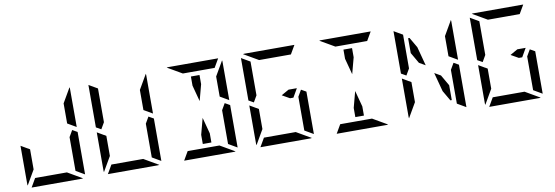

<svg xmlns="http://www.w3.org/2000/svg" viewBox="-67 -1512 5845 2023"><g transform="rotate(-10 2856.0 -500.0)"><path d="M624 -782V-815L715 -972Q717 -964 717 -959V-546L624 -600V-607ZM717 -493V-41Q717 -41 717 -39L624 -93V-95V-103V-139V-218V-454L664 -523ZM192 -218V-185L101 -28Q99 -36 99 -41V-454L147 -426L169 -413V-414L192 -400ZM532 -93 689 -2Q681 0 676 0H140Q140 0 138 0L192 -93H195H226H362H454Z M1440 -782V-815L1531 -972Q1533 -964 1533 -959V-546L1440 -600V-607ZM1533 -493V-41Q1533 -41 1533 -39L1440 -93V-95V-103V-139V-218V-454L1480 -523ZM915 -507V-959Q915 -959 915 -961L1008 -907V-905V-895V-861V-782V-578V-546L968 -477ZM1008 -218V-185L917 -28Q915 -36 915 -41V-454L963 -426L985 -413V-414L1008 -400ZM1348 -93 1505 -2Q1497 0 1492 0H956Q956 0 954 0L1008 -93H1011H1042H1178H1270Z M2256 -782V-815L2347 -972Q2349 -964 2349 -959V-546L2256 -600V-607ZM2349 -493V-41Q2349 -41 2349 -39L2256 -93V-95V-103V-139V-218V-454L2296 -523ZM1994 -763V-861H2086V-763L2040 -590ZM2164 -93 2321 -2Q2313 0 2308 0H1772Q1772 0 1770 0L1824 -93H1827H1858H1994H2086ZM1916 -907 1759 -998Q1767 -1000 1772 -1000H2308Q2308 -1000 2310 -1000L2256 -907H2253H2222H2086H1994ZM2086 -237V-139H1994V-237L2040 -410Z M2983 -546H3072L3019 -454H2983L2902 -500ZM3165 -493V-41Q3165 -41 3165 -39L3072 -93V-95V-103V-139V-218V-454L3112 -523ZM2547 -507V-959Q2547 -959 2547 -961L2640 -907V-905V-895V-861V-782V-578V-546L2600 -477ZM2640 -218V-185L2549 -28Q2547 -36 2547 -41V-454L2595 -426L2617 -413V-414L2640 -400ZM2980 -93 3137 -2Q3129 0 3124 0H2588Q2588 0 2586 0L2640 -93H2643H2674H2810H2902ZM2732 -907 2575 -998Q2583 -1000 2588 -1000H3124Q3124 -1000 3126 -1000L3072 -907H3069H3038H2902H2810Z M3626 -763V-861H3718V-763L3672 -590ZM3796 -93 3953 -2Q3945 0 3940 0H3404Q3404 0 3402 0L3456 -93H3459H3490H3626H3718ZM3548 -907 3391 -998Q3399 -1000 3404 -1000H3940Q3940 -1000 3942 -1000L3888 -907H3885H3854H3718H3626ZM3718 -237V-139H3626V-237L3672 -410Z M4704 -782V-815L4795 -972Q4797 -964 4797 -959V-546L4704 -600V-607ZM4318 -861H4333L4397 -751L4451 -548L4385 -586L4318 -702ZM4797 -493V-41Q4797 -41 4797 -39L4704 -93V-95V-103V-139V-218V-454L4744 -523ZM4179 -507V-959Q4179 -959 4179 -961L4272 -907V-905V-895V-861V-782V-578V-546L4232 -477ZM4272 -218V-185L4181 -28Q4179 -36 4179 -41V-454L4227 -426L4249 -413V-414L4272 -400ZM4658 -298V-139H4643L4579 -249L4525 -452L4591 -414Z M5431 -546H5520L5467 -454H5431L5350 -500ZM5613 -493V-41Q5613 -41 5613 -39L5520 -93V-95V-103V-139V-218V-454L5560 -523ZM4995 -507V-959Q4995 -959 4995 -961L5088 -907V-905V-895V-861V-782V-578V-546L5048 -477ZM5088 -218V-185L4997 -28Q4995 -36 4995 -41V-454L5043 -426L5065 -413V-414L5088 -400ZM5428 -93 5585 -2Q5577 0 5572 0H5036Q5036 0 5034 0L5088 -93H5091H5122H5258H5350ZM5180 -907 5023 -998Q5031 -1000 5036 -1000H5572Q5572 -1000 5574 -1000L5520 -907H5517H5486H5350H5258Z"/></g></svg>

Font: DSEG14 Modern Mini
Style: Regular
Weight: 400
Designer: Keshikan(Twitter:@keshinomi_88pro)
Version: Version 0.46